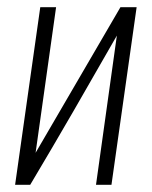

<svg xmlns="http://www.w3.org/2000/svg" viewBox="-20 -514 422 534"><path d="M22 0 92 -494H136L79 -89L315 -494H360L290 0H247L305 -415Q245 -310 185.5 -207Q126 -104 64 0Z"/></svg>

Font: Alumni Sans Light
Style: Italic
Weight: 300
Italic angle: -8°
Version: Version 1.016